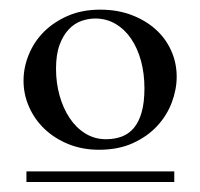

<svg xmlns="http://www.w3.org/2000/svg" viewBox="-20 -689 407 390"><path d="M338.9 -533.2Q338.9 -507.3 328.9 -480.7Q318.8 -454.1 299.1 -432.9Q279.3 -411.6 249.8 -398.2Q220.2 -384.8 181.2 -384.8Q147.5 -384.8 119.1 -396.2Q90.8 -407.7 70.6 -427Q50.3 -446.3 39.1 -471.7Q27.8 -497.1 27.8 -525.4Q27.8 -552.2 38.6 -578.4Q49.3 -604.5 69.3 -624.5Q89.4 -644.5 118.2 -657Q147 -669.4 183.6 -669.4Q218.3 -669.4 246.8 -658.7Q275.4 -647.9 295.9 -629.6Q316.4 -611.3 327.6 -586.4Q338.9 -561.5 338.9 -533.2ZM33.7 -319.3V-340.8H334V-319.3ZM273.4 -509.8Q273.4 -539.6 266.4 -565.4Q259.3 -591.3 246.3 -610.4Q233.4 -629.4 214.8 -640.4Q196.3 -651.4 173.3 -651.4Q159.7 -651.4 145.5 -646.5Q131.3 -641.6 119.9 -629.6Q108.4 -617.7 101.1 -598.1Q93.8 -578.6 93.8 -549.3Q93.8 -520.5 101.1 -494.6Q108.4 -468.8 121.6 -449Q134.8 -429.2 153.6 -417.7Q172.4 -406.2 195.3 -406.2Q212.9 -406.2 227.3 -411.6Q241.7 -417 252 -429.2Q262.2 -441.4 267.8 -461.2Q273.4 -481 273.4 -509.8Z"/></svg>

Font: Tai Heritage Pro
Style: Regular
Weight: 400
Designer: Faah Baccam, Walt Agee, Victor Gaultney, Annie Olsen
Foundry: SIL International
Version: Version 2.600